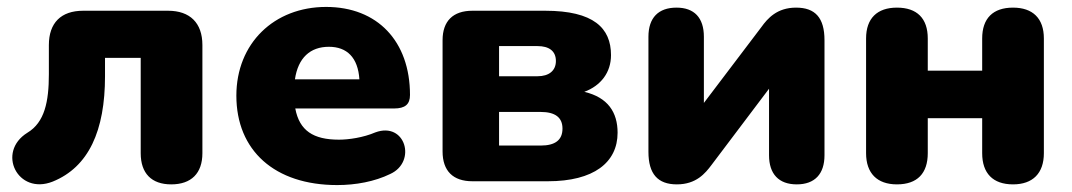

<svg xmlns="http://www.w3.org/2000/svg" viewBox="-20 -523 3092 554"><path d="M474 9C532 9 564 -23 564 -81V-393C564 -457 528 -492 465 -492H220C156 -492 121 -457 121 -393V-309C121 -230 109 -170 59 -140C-31 -84 31 41 132 1C236 -41 283 -146 283 -303V-356H386V-81C386 -23 417 9 474 9Z M953 11C1006 11 1061 1 1106 -21C1183 -56 1150 -173 1063 -141C1028 -126 986 -120 958 -120C884 -120 844 -146 832 -210H1117C1149 -210 1163 -222 1163 -249C1163 -404 1069 -503 921 -503C771 -503 662 -398 662 -247C662 -89 772 11 953 11ZM929 -388C981 -388 1013 -357 1017 -294H831C840 -356 875 -388 929 -388Z M1561 0C1693 0 1762 -54 1762 -140C1762 -199 1734 -242 1666 -258C1714 -276 1743 -314 1743 -364C1743 -442 1693 -492 1553 -492H1343C1287 -492 1257 -462 1257 -407V-86C1257 -30 1287 0 1343 0ZM1420 -390H1531C1564 -390 1584 -376 1584 -347C1584 -319 1564 -303 1531 -303H1420ZM1420 -200H1540C1582 -200 1603 -184 1603 -152C1603 -119 1582 -103 1540 -103H1420Z M1933 9C1989 9 2015 -23 2033 -47L2199 -267V-75C2199 -21 2227 9 2279 9C2331 9 2359 -21 2359 -75V-407C2359 -472 2332 -501 2277 -501C2222 -501 2195 -470 2177 -445L2011 -226V-417C2011 -472 1983 -501 1932 -501C1880 -501 1851 -472 1851 -417V-85C1851 -21 1878 9 1933 9Z M2568 9C2627 9 2657 -23 2657 -81V-182H2814V-81C2814 -23 2845 9 2903 9C2960 9 2992 -23 2992 -81V-412C2992 -470 2960 -501 2903 -501C2845 -501 2814 -470 2814 -412V-319H2657V-412C2657 -470 2626 -501 2568 -501C2511 -501 2479 -470 2479 -412V-81C2479 -23 2511 9 2568 9Z"/></svg>

Font: Nunito Black
Style: Regular
Weight: 900
Designer: Vernon Adams
Foundry: Vernon Adams
Version: Version 3.602